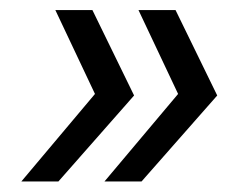

<svg xmlns="http://www.w3.org/2000/svg" viewBox="-20 -442 479 373"><path d="M93.5 -89.5H21.5L164.5 -259.5L87.5 -422.5H159.5L240.5 -256.5ZM255 -89.5H183L326 -259.5L249 -422.5H321L402 -256.5Z"/></svg>

Font: Argentum Sans Light
Style: Italic
Weight: 300
Italic angle: -11.3°
Designer: Julieta Ulanovsky (font), Owen Earl (portions from Jones font), Cristiano Sobral (main changes and remaster)
Foundry: Julieta Ulanovsky (font), Owen Earl (portions from Jones font), Cristiano Sobral (main changes and remaster)
Version: Version 3.127